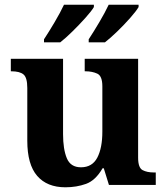

<svg xmlns="http://www.w3.org/2000/svg" viewBox="-20 -786 707 816"><path d="M258 10Q180 10 138 -38.5Q96 -87 96 -188V-412Q96 -456 80 -469.5Q64 -483 28 -483H26V-536H248V-216Q248 -152 264 -113.5Q280 -75 324 -75Q372 -75 393.5 -116Q415 -157 415 -227V-419Q415 -463 393.5 -473Q372 -483 343 -483H340V-536H567V-116Q567 -73 586 -63Q605 -53 634 -53H642V0H443L421 -71H416Q386 -19 345.5 -4.5Q305 10 258 10ZM357 -619Q378 -651 402 -691.5Q426 -732 442 -766H569V-756Q559 -739 533.5 -710Q508 -681 478.5 -652.5Q449 -624 426 -606H357ZM167 -619Q188 -651 212 -691.5Q236 -732 252 -766H379V-756Q369 -739 343 -710Q317 -681 288 -652.5Q259 -624 236 -606H167Z"/></svg>

Font: Noto Serif Tibetan
Style: Bold
Weight: 700
Designer: Monotype Design Team
Foundry: Monotype Imaging Inc.
Version: Version 2.103; ttfautohint (v1.8.4.7-5d5b)